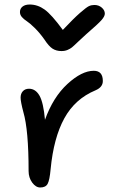

<svg xmlns="http://www.w3.org/2000/svg" viewBox="-20 -851 522 846"><path d="M396 -829.1Q415 -829.1 428.5 -817.4Q441.9 -805.7 441.9 -791Q441.9 -779.3 427.5 -762.7Q413.1 -746.1 359.9 -700.2Q343.8 -686 324 -667Q304.2 -647.9 296.9 -642.1Q289.6 -636.2 277.8 -631.1Q266.1 -626 251 -626Q228 -626 211.4 -636.7Q194.8 -647.5 175.8 -676.8Q154.8 -706.5 132.8 -728Q110.8 -749.5 97.9 -757.8Q85 -766.1 76.4 -775.9Q67.9 -785.6 67.9 -797.9Q67.9 -813 79.3 -822Q90.8 -831.1 110.8 -831.1Q146 -831.1 176.8 -808.8Q207.5 -786.6 256.8 -719.2Q304.2 -769.5 332.5 -794.2Q360.8 -818.8 371.8 -824Q382.8 -829.1 396 -829.1ZM157.2 -24.9Q137.7 -24.9 121.8 -46.6Q106 -68.4 106 -97.2Q106 -278.3 83 -356.9Q70.8 -402.8 70.8 -420.9Q70.8 -438.5 80.8 -449.2Q90.8 -460 107.9 -460Q136.7 -460 154.1 -429.4Q171.4 -398.9 178.2 -323.2Q213.9 -422.9 277.1 -481Q340.3 -539.1 393.1 -539.1Q433.1 -539.1 433.1 -494.1Q433.1 -466.8 400.9 -453.1Q310.5 -415.5 263.4 -329.6Q216.3 -243.7 203.1 -106Q198.7 -57.1 189.9 -41Q181.2 -24.9 157.2 -24.9Z"/></svg>

Font: Shantell Sans Irregular Bouncy
Style: Regular
Weight: 400
Designer: Stephen Nixon, Anya Danilova, Shantell Martin
Foundry: Arrow Type
Version: Version 1.006;[9816181b4]